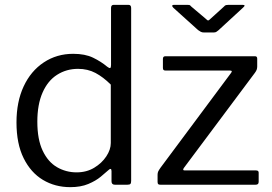

<svg xmlns="http://www.w3.org/2000/svg" viewBox="-20 -762 1120 792"><path d="M454 0Q447 0 443.5 -3.5Q440 -7 440 -14V-56Q440 -64 436.5 -65Q433 -66 427 -60Q416 -50 395.5 -33Q375 -16 344 -3Q313 10 270 10Q207 10 157 -20Q107 -50 77.5 -109.5Q48 -169 48 -257Q48 -342 77.5 -405.5Q107 -469 160.5 -504.5Q214 -540 282 -540Q331 -540 364 -524Q397 -508 422 -487Q431 -480 434.5 -481.5Q438 -483 438 -494V-729Q438 -742 449 -742H510Q521 -742 521 -729V-16Q521 -7 518 -3.5Q515 0 505 0H454ZM437 -413Q406 -444 374 -461Q342 -478 302 -478Q254 -478 215.5 -453.5Q177 -429 155.5 -380Q134 -331 134 -260Q134 -187 156 -140.5Q178 -94 215 -72.5Q252 -51 296 -51Q337 -51 368.5 -70Q400 -89 418.5 -117Q437 -145 437 -172V-413ZM642 0Q635 0 632.5 -2.5Q630 -5 630 -12V-41Q630 -49 632.5 -54.5Q635 -60 642 -70L933 -461Q941 -471 928 -471H663Q657 -471 654.5 -473.5Q652 -476 652 -482V-519Q652 -530 662 -530H1032Q1041 -530 1041 -520V-488Q1041 -481 1039 -475Q1037 -469 1031 -461L739 -70Q731 -59 742 -59H1036Q1047 -59 1047 -50V-12Q1047 -6 1044 -3Q1041 0 1034 0H642ZM904 -735Q908 -740 912.5 -741Q917 -742 922 -742H981Q996 -742 982 -730L881 -637Q877 -634 873 -631Q869 -628 861 -628H822Q813 -628 808 -631Q803 -634 797 -638L695 -730Q690 -735 690.5 -738.5Q691 -742 697 -742H751Q758 -742 761 -741.5Q764 -741 769 -735L827 -686Q836 -677 839 -677.5Q842 -678 850 -686Z"/></svg>

Font: Libre Franklin
Style: Regular
Weight: 400
Designer: Pablo Impallari, Rodrigo Fuenzalida, Nhung Nguyen
Foundry: Impallari Type
Version: Version 3.000